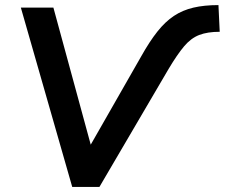

<svg xmlns="http://www.w3.org/2000/svg" viewBox="-20 -735 884 755"><path d="M264 0 62 -705H190L351 -114H307L535 -513Q568 -572 599 -611Q630 -650 664 -672.5Q698 -695 740.5 -705Q783 -715 839 -715L844 -610Q796 -610 763.5 -597.5Q731 -585 704 -553Q677 -521 643 -464L371 0Z"/></svg>

Font: Nunito Sans 12pt ExtraLight
Style: Italic
Weight: 200
Italic angle: -9°
Designer: Vernon Adams
Foundry: Vernon Adams
Version: Version 3.101;gftools[0.9.27]